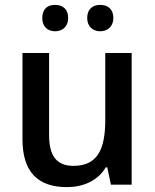

<svg xmlns="http://www.w3.org/2000/svg" viewBox="-20 -756 635 786"><path d="M153 -682C153 -646 176 -628 206 -628C234 -628 259 -646 259 -682C259 -721 234 -736 206 -736C176 -736 153 -721 153 -682ZM337 -682C337 -646 362 -628 390 -628C419 -628 444 -646 444 -682C444 -721 419 -736 390 -736C362 -736 337 -721 337 -682ZM519 -539H411V-266C411 -144 379 -77 280 -77C212 -77 181 -118 181 -202V-539H72V-186C72 -49 138 10 254 10C319 10 380 -15 413 -71H419L434 0H519Z"/></svg>

Font: Noto Sans Thai Medium
Style: Regular
Weight: 500
Designer: Monotype Design Team
Foundry: Monotype Imaging Inc.
Version: Version 1.901